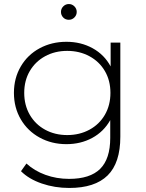

<svg xmlns="http://www.w3.org/2000/svg" viewBox="-20 -733 722 951"><path d="M576 -522V-56Q576 74 513 136Q450 198 323 198Q251 198 187 176Q123 154 84 115L111 77Q150 113 205 133Q260 153 322 153Q426 153 476 103.5Q526 54 526 -50V-138Q494 -81 437 -50Q380 -19 309 -19Q236 -19 176.5 -51.5Q117 -84 83 -142Q49 -200 49 -273Q49 -346 83 -404Q117 -462 176.5 -494Q236 -526 309 -526Q381 -526 439 -494Q497 -462 528 -404V-522ZM527 -273Q527 -334 499.5 -381Q472 -428 423 -454.5Q374 -481 313 -481Q252 -481 203.5 -454.5Q155 -428 127.5 -381Q100 -334 100 -273Q100 -212 127.5 -164.5Q155 -117 203.5 -90.5Q252 -64 313 -64Q374 -64 423 -90.5Q472 -117 499.5 -164.5Q527 -212 527 -273ZM282 -674Q282 -690 293.5 -701.5Q305 -713 321 -713Q337 -713 348.5 -701.5Q360 -690 360 -674Q360 -658 348.5 -646.5Q337 -635 321 -635Q304 -635 293 -646.5Q282 -658 282 -674Z"/></svg>

Font: Idrija Light
Style: Regular
Weight: 300
Designer: Julieta Ulanovsky
Foundry: Julieta Ulanovsky
Version: Version 7.200